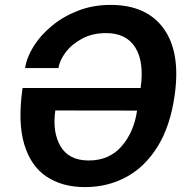

<svg xmlns="http://www.w3.org/2000/svg" viewBox="-20 -753 769 783"><path d="M326.5 10Q234 10 169.8 -32.8Q105.5 -75.5 78.8 -164.8Q52 -254 72 -394H553.5Q568.5 -500.5 531.8 -559.2Q495 -618 412.5 -618Q357 -618 315 -595.5Q273 -573 248 -540Q223 -507 218.5 -475.5H82.5Q88.5 -518 116.5 -563.2Q144.5 -608.5 190.8 -647Q237 -685.5 298 -709.2Q359 -733 431 -733Q577.5 -733 647.2 -636.8Q717 -540.5 692.5 -366Q675 -240 623.5 -156.5Q572 -73 495.8 -31.5Q419.5 10 326.5 10ZM342 -98.5Q425 -98.5 475.5 -156Q526 -213.5 539 -302L205.5 -302.5Q193 -213 227.2 -155.8Q261.5 -98.5 342 -98.5Z"/></svg>

Font: Public Sans SemiBold
Style: Italic
Weight: 600
Italic angle: -8°
Designer: The Public Sans project authors (U.S. Web Design System). Libre Franklin designed by Pablo Impallari and Rodrigo Fuenzal
Version: Version 1.007; ttfautohint (v1.8.1) -l 8 -r 50 -G 200 -x 14 